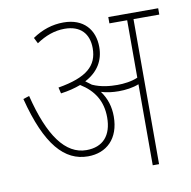

<svg xmlns="http://www.w3.org/2000/svg" viewBox="-73 -705 772 777"><g transform="rotate(-10 312.5 -316.0)"><path d="M372 -222C372 -261 362 -296 338 -329C360 -322 385 -319 410 -319C438 -319 469 -323 493 -333V0H519V-596H625V-622H420V-596H493V-360C468 -349 436 -345 409 -345C380 -345 342 -348 307 -364C299 -370 291 -376 283 -382C337 -410 363 -454 363 -509C363 -580 320 -632 237 -632C191 -632 149 -618 109 -591L121 -567C158 -592 196 -606 237 -606C303 -606 336 -568 336 -509C336 -437 291 -396 172 -376L178 -351C209 -355 236 -362 260 -371C315 -337 345 -290 345 -223C345 -149 308 -107 240 -107C154 -107 91 -193 49 -363L24 -355C74 -159 146 -81 242 -81C318 -81 372 -131 372 -222Z"/></g></svg>

Font: Noto Sans Devanagari SemiCondensed Thin
Style: Regular
Weight: 100
Width: 4
Designer: Jelle Bosma - Monotype Design Team
Foundry: Monotype Imaging Inc.
Version: Version 2.004